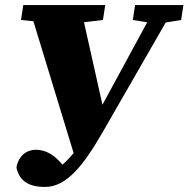

<svg xmlns="http://www.w3.org/2000/svg" viewBox="-20 -672 745 759"><path d="M505 -593 562 -584 385 -258 312 -584 387 -593 396 -652H72L63 -593L112 -588L271 -67C258 -51 243 -35 227 -21C196 -58 163 -80 121 -80C85 -80 52 -55 45 -9C56 39 88 67 158 67C244 67 311 -20 385 -148L635 -583L696 -593L705 -652H514Z"/></svg>

Font: Source Serif Pro Black
Style: Italic
Weight: 900
Italic angle: -12°
Designer: Frank Grießhammer
Foundry: Adobe Systems Incorporated
Version: Version 3.001;hotconv 1.0.111;makeotfexe 2.5.65597